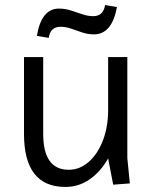

<svg xmlns="http://www.w3.org/2000/svg" viewBox="-20 -726 609 760"><path d="M239 14Q75 14 75 -196V-500H151V-196Q151 -54 252 -54Q296 -54 331.5 -85.5Q367 -117 387.5 -170.5Q408 -224 408 -290V-500H484V-100L494 0L428 5L408 -99Q379 -47 335.5 -16.5Q292 14 239 14ZM173 -576 126 -584Q144 -692 213 -692Q238 -692 261 -684.5Q284 -677 306 -669.5Q328 -662 349 -662Q389 -662 396 -706L443 -698Q423 -590 352 -590Q328 -590 305.5 -597.5Q283 -605 262 -612.5Q241 -620 220 -620Q179 -620 173 -576Z"/></svg>

Font: Imprima
Style: Regular
Weight: 400
Designer: Eduardo Tunni
Foundry: Eduardo Tunni
Version: Version 1.002; ttfautohint (v1.8.4.7-5d5b);gftools[0.9.23]